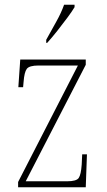

<svg xmlns="http://www.w3.org/2000/svg" viewBox="-20 -786 449 806"><path d="M56 0V-22L307 -511H142Q103 -511 92.5 -497Q82 -483 79 -442L77 -420H57L65 -536H340V-514L88 -25H262Q301 -25 310.5 -39Q320 -53 323 -95L325 -138H345L340 0ZM174 -619Q196 -659 216.5 -695.5Q237 -732 249 -766H293V-756Q283 -739 263 -712Q243 -685 220.5 -656.5Q198 -628 178 -606H174Z"/></svg>

Font: Noto Serif Tamil Condensed Thin
Style: Italic
Weight: 100
Width: 3
Italic angle: -12°
Designer: Indian Type Foundry, Tom Grace, and the Monotype Design Team
Foundry: Monotype Imaging Inc.
Version: Version 2.003; ttfautohint (v1.8.4.7-5d5b)